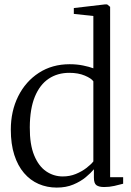

<svg xmlns="http://www.w3.org/2000/svg" viewBox="-20 -839 594 870"><path d="M237 11Q193 11 155 -5.5Q117 -22 88.8 -55Q60.5 -88 44.8 -137Q29 -186 29 -251.5Q29 -335.5 62.5 -402.8Q96 -470 156.2 -509Q216.5 -548 295.5 -548Q328.5 -548 356.5 -542.2Q384.5 -536.5 403 -529.5V-766.5L314.5 -776V-802.5L455 -819H465.5L479 -808V-36H538V-6.5Q520 -1.5 497.8 3.5Q475.5 8.5 452 8.5Q428.5 8.5 417 0.2Q405.5 -8 405.5 -34V-72Q392 -55.5 368.5 -36Q345 -16.5 312.2 -2.8Q279.5 11 237 11ZM264.5 -39.5Q296.5 -39.5 323.8 -50.8Q351 -62 371.5 -77.8Q392 -93.5 403 -107.5V-470.5Q394 -484 364.2 -496.5Q334.5 -509 294 -509Q240.5 -509 200.5 -482.2Q160.5 -455.5 138 -401Q115.5 -346.5 115 -262.5Q114.5 -184.5 134.8 -135.2Q155 -86 189 -62.8Q223 -39.5 264.5 -39.5Z"/></svg>

Font: Merriweather 72pt Light
Style: Regular
Weight: 300
Version: Version 2.100